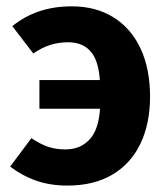

<svg xmlns="http://www.w3.org/2000/svg" viewBox="-20 -568 526 605"><path d="M206.6 -548Q281.6 -548 337.1 -513.7Q392.6 -479.4 422.7 -415.5Q452.8 -351.6 452.8 -263.4Q452.8 -178.6 422.6 -115.4Q392.4 -52.2 334 -17.7Q275.6 16.8 192.2 16.8Q139 16.8 94.7 1.5Q50.4 -13.8 12 -43L78.8 -132.6Q107.2 -113.6 131.7 -105.4Q156.2 -97.2 186.4 -97.2Q236.8 -97.2 266.3 -133.3Q295.8 -169.4 296.2 -251L295.6 -291.2Q295 -366.8 269.7 -400.8Q244.4 -434.8 194.8 -434.8Q164.6 -434.8 138.5 -426.5Q112.4 -418.2 84.8 -399.6L18.8 -485.6Q56.8 -516.4 103.1 -532.2Q149.4 -548 206.6 -548ZM310 -315.8 310.6 -225.4H104.2V-315.8Z"/></svg>

Font: Firava
Style: Regular
Weight: 400
Designer: Carrois Corporate & Edenspiekermann AG
Foundry: Greg Finn Gibson
Version: Version 5.000